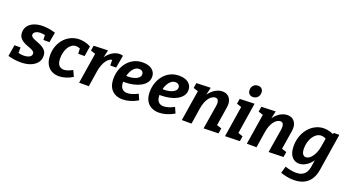

<svg xmlns="http://www.w3.org/2000/svg" viewBox="-63 -1554 4675 2568"><g transform="rotate(20 2274.0 -269.5)"><path d="M178.4 12.3Q136 12.3 90 5.7Q44 -1 0.9 -12.7L27.6 -175.1H114.2L112.9 -77.5L94.5 -104.9Q114.5 -96.6 137.5 -91.6Q160.4 -86.6 187.8 -86.6Q219.4 -86.6 244.7 -93.7Q270 -100.8 284.8 -115Q299.6 -129.1 299.6 -149.4Q300.3 -171.3 282.9 -185.1Q265.6 -198.9 238.6 -209.3Q211.6 -219.6 181.1 -231.4Q150.6 -243.2 123.6 -260.7Q96.6 -278.3 79.6 -305.4Q62.6 -332.6 63.3 -374.6Q63.9 -428 93.9 -466.5Q123.9 -505 177.2 -525.7Q230.4 -546.4 300.1 -546.4Q341.5 -546.4 387.5 -538.9Q433.6 -531.4 478.6 -517.4L452.6 -373.6H367L362.4 -453.2L384.7 -433.8Q366.1 -442.2 344.5 -446Q322.8 -449.8 302.8 -449.8Q274.5 -449.8 252.2 -442.5Q229.9 -435.2 217.1 -422.6Q204.3 -409.9 203.3 -392Q202.9 -371.7 220.1 -358Q237.3 -344.4 264.8 -333.8Q292.3 -323.1 322.9 -310.9Q353.6 -298.8 381.3 -281.1Q409 -263.4 426.1 -236.4Q443.3 -209.4 442.6 -167.8Q442 -113.1 408.8 -72.5Q375.6 -32 316.2 -9.8Q256.8 12.3 178.4 12.3Z M724.8 12.1Q667.6 12.1 621.2 -12.3Q574.9 -36.7 547.7 -87.5Q520.6 -138.3 520.6 -216.1Q520.6 -288.2 544.2 -348.9Q567.8 -409.6 608.9 -453.7Q650 -497.8 704.8 -522.1Q759.6 -546.4 822.1 -546.4Q860.3 -546.4 900.7 -536.4Q941.2 -526.4 981.3 -505.1L958.6 -359.5H867.6L864.1 -440.9L877.6 -426.5Q841.1 -445.6 807.9 -445.6Q773.6 -445.6 746.3 -427Q719 -408.5 700.2 -376.8Q681.3 -345.1 671.1 -305.6Q661 -266.1 661 -223.9Q661 -153.5 687.1 -123Q713.2 -92.4 756.1 -92.4Q782.9 -92.4 814.4 -103.2Q845.9 -114 880.1 -132.6L918.5 -48.4Q869.6 -18.3 820 -3.1Q770.3 12.1 724.8 12.1Z M1011.2 0 1091.2 -503.4 1140.1 -416.3 1013 -457.9 1024.5 -530.9 1226.3 -538 1189.3 -368.2 1145.8 -291.8Q1164 -376.2 1203.7 -432.6Q1243.4 -489.1 1293.5 -517.8Q1343.6 -546.4 1391.7 -546.4Q1418.9 -546.4 1438.7 -538.3L1407.4 -358.8H1323.6L1322.8 -450.5L1338.7 -438.4Q1313.1 -441.1 1288.8 -426.5Q1264.4 -411.9 1243.6 -383.5Q1222.8 -355.1 1207.7 -315.4Q1192.5 -275.7 1184.6 -227.2L1149.2 0Z M1630.5 12Q1572 12 1525.1 -11.2Q1478.2 -34.4 1450.8 -83.5Q1423.4 -132.5 1423.4 -209.7Q1423.4 -274.1 1443.5 -334.3Q1463.6 -394.5 1502.3 -442.3Q1541.1 -490.1 1596.8 -518.1Q1652.5 -546.1 1723.8 -546.1Q1807.8 -546.1 1855.3 -507.8Q1902.9 -469.4 1902.9 -406.3Q1902.9 -358.6 1876 -322.6Q1849 -286.6 1803.3 -262.2Q1757.7 -237.8 1700.1 -225.6Q1642.5 -213.4 1581.3 -213.4Q1570.3 -213.4 1561.5 -213.6Q1552.7 -213.8 1545.7 -214.4L1553.4 -302.5Q1563.7 -301.5 1574.4 -300.7Q1585.1 -299.9 1596 -299.9Q1627.1 -299.9 1657.5 -305.7Q1688 -311.5 1712.6 -323Q1737.3 -334.4 1752.2 -351.8Q1767.1 -369.3 1767.1 -392.2Q1767.1 -416.3 1750.5 -431.8Q1733.9 -447.4 1704.5 -447.4Q1670.3 -447.4 1643.4 -425.8Q1616.5 -404.2 1598 -369.2Q1579.5 -334.2 1569.8 -293.1Q1560 -252 1560 -212.9Q1560 -147.3 1587.3 -118Q1614.6 -88.7 1661.3 -88.7Q1693.8 -88.7 1731.8 -100.7Q1769.8 -112.7 1811 -134.3L1847 -52.8Q1792.3 -20.6 1736.8 -4.3Q1681.3 12 1630.5 12Z M2147.5 12Q2089 12 2042.1 -11.2Q1995.2 -34.4 1967.8 -83.5Q1940.4 -132.5 1940.4 -209.7Q1940.4 -274.1 1960.5 -334.3Q1980.6 -394.5 2019.3 -442.3Q2058.1 -490.1 2113.8 -518.1Q2169.5 -546.1 2240.8 -546.1Q2324.8 -546.1 2372.3 -507.8Q2419.9 -469.4 2419.9 -406.3Q2419.9 -358.6 2393 -322.6Q2366 -286.6 2320.3 -262.2Q2274.7 -237.8 2217.1 -225.6Q2159.5 -213.4 2098.3 -213.4Q2087.3 -213.4 2078.5 -213.6Q2069.7 -213.8 2062.7 -214.4L2070.4 -302.5Q2080.7 -301.5 2091.4 -300.7Q2102.1 -299.9 2113 -299.9Q2144.1 -299.9 2174.5 -305.7Q2205 -311.5 2229.6 -323Q2254.3 -334.4 2269.2 -351.8Q2284.1 -369.3 2284.1 -392.2Q2284.1 -416.3 2267.5 -431.8Q2250.9 -447.4 2221.5 -447.4Q2187.3 -447.4 2160.4 -425.8Q2133.5 -404.2 2115 -369.2Q2096.5 -334.2 2086.8 -293.1Q2077 -252 2077 -212.9Q2077 -147.3 2104.3 -118Q2131.6 -88.7 2178.3 -88.7Q2210.8 -88.7 2248.8 -100.7Q2286.8 -112.7 2328 -134.3L2364 -52.8Q2309.3 -20.6 2253.8 -4.3Q2198.3 12 2147.5 12Z M2784.5 4.7 2839.1 -329.6Q2844.7 -361.5 2841.9 -385.5Q2839.1 -409.4 2827.8 -423.1Q2816.6 -436.7 2794.1 -436.7Q2773.1 -436.7 2750.5 -423.8Q2727.8 -411 2707.4 -385.3Q2686.9 -359.6 2671 -320.1Q2655.2 -280.5 2646.6 -227.2L2611.2 0H2473.2L2553.2 -503.4L2602.1 -416.3L2475 -457.9L2486.5 -530.9L2688.3 -538L2651.3 -368.2L2607.5 -292.1Q2627.9 -381.2 2669 -437.2Q2710.1 -493.2 2759.6 -519.8Q2809 -546.4 2854.1 -546.4Q2901.4 -546.4 2932.9 -523.5Q2964.5 -500.5 2977.5 -459.1Q2990.5 -417.6 2981.2 -361.4L2935.1 -73.6L2875.5 -118.4L3007.4 -75.7L2995.2 -0.6Z M3089.5 4.7 3170.2 -503.4 3219.8 -416.3 3092 -457.9 3103.5 -530.9 3312.8 -538 3232.2 -27.5 3184.2 -116.3 3311 -73.6 3299.5 -0.6ZM3259.4 -614.6Q3224.8 -614.6 3205.7 -634.9Q3186.6 -655.2 3186.6 -689Q3186.6 -729.6 3212 -755.5Q3237.4 -781.3 3276.3 -781.3Q3309.8 -781.3 3329.4 -761.7Q3349.1 -742.1 3349.1 -706.9Q3349.1 -667 3324 -640.8Q3299 -614.6 3259.4 -614.6Z M3709.5 4.7 3764.1 -329.6Q3769.7 -361.5 3766.9 -385.5Q3764.1 -409.4 3752.8 -423.1Q3741.6 -436.7 3719.1 -436.7Q3698.1 -436.7 3675.5 -423.8Q3652.8 -411 3632.4 -385.3Q3611.9 -359.6 3596 -320.1Q3580.2 -280.5 3571.6 -227.2L3536.2 0H3398.2L3478.2 -503.4L3527.1 -416.3L3400 -457.9L3411.5 -530.9L3613.3 -538L3576.3 -368.2L3532.5 -292.1Q3552.9 -381.2 3594 -437.2Q3635.1 -493.2 3684.6 -519.8Q3734 -546.4 3779.1 -546.4Q3826.4 -546.4 3857.9 -523.5Q3889.5 -500.5 3902.5 -459.1Q3915.5 -417.6 3906.2 -361.4L3860.1 -73.6L3800.5 -118.4L3932.4 -75.7L3920.2 -0.6Z M4152.4 242.1Q4103.1 242.1 4054.2 232.4Q4005.4 222.7 3962.8 208.4L3990.9 111Q4032.2 125 4073.2 132.4Q4114.3 139.9 4146.9 139.9Q4194.8 139.9 4225.7 126Q4256.5 112.1 4274.4 90.1Q4292.3 68.1 4301.4 41.9Q4310.6 15.8 4314.2 -8L4338.8 -169.2L4384.8 -242.8Q4368 -159.4 4328.5 -102.4Q4288.9 -45.5 4239.5 -16.7Q4190 12.1 4143.5 12.1Q4104.5 12.1 4070.9 -8.9Q4037.4 -29.9 4017.3 -74Q3997.3 -118 3997.3 -189.1Q3997.3 -262.5 4020.3 -327.2Q4043.4 -392 4084.9 -441.2Q4126.5 -490.4 4182.3 -518.4Q4238.1 -546.4 4302.9 -546.4Q4345.8 -546.4 4391 -532.1Q4436.2 -517.9 4481 -486.4L4421.1 -501.4L4445.7 -533.6L4520.4 -534.3L4437.9 -10Q4426.5 62.1 4399.4 110.7Q4372.4 159.2 4333.4 188.2Q4294.5 217.1 4248.2 229.6Q4201.9 242.1 4152.4 242.1ZM4199.8 -99.6Q4221.2 -99.6 4243.7 -113.5Q4266.1 -127.4 4286.6 -154.5Q4307 -181.5 4323.1 -221.4Q4339.1 -261.2 4347.7 -313.2L4370 -451.7L4392.7 -406.3Q4368 -424.9 4345.1 -433.5Q4322.2 -442.2 4299.8 -442.2Q4264.3 -442.2 4234.7 -422.5Q4205.1 -402.8 4183.2 -369.2Q4161.3 -335.6 4149.5 -293.1Q4137.6 -250.6 4137.6 -205.1Q4137.6 -150.9 4154.8 -125.3Q4171.9 -99.6 4199.8 -99.6Z"/></g></svg>

Font: Bitter Thin
Style: Italic
Weight: 100
Italic angle: -9°
Designer: Sol Matas, and Bitter project Authors
Foundry: Sol Matas
Version: Version 2.002